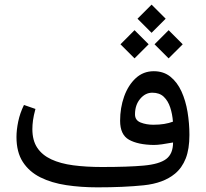

<svg xmlns="http://www.w3.org/2000/svg" viewBox="-20 -806 884 825"><path d="M631.3 -786.1 570.8 -725.6 631.3 -665 691.9 -725.6ZM704.6 -676.3 644 -615.7 704.6 -555.2 765.1 -615.7ZM558.1 -676.3 497.6 -615.7 558.1 -555.2 618.7 -615.7ZM638.7 -270Q608.9 -270 584.5 -279.5Q560.1 -289.1 560.1 -314.5Q560.1 -355 582.3 -381.3Q604.5 -407.7 634.3 -407.7Q665.5 -407.7 683.8 -390.1Q702.1 -372.6 711.4 -344.2Q720.7 -315.9 723.1 -283.2Q706.5 -276.9 685.5 -273.4Q664.6 -270 638.7 -270ZM640.6 -183.1Q655.8 -183.1 676.5 -186Q697.3 -189 723.6 -193.8Q723.6 -145 694.1 -122.8Q664.6 -100.6 597.4 -94.5Q530.3 -88.4 418 -88.4Q350.1 -88.4 294.9 -95.7Q239.7 -103 200.4 -121.3Q161.1 -139.6 140.1 -171.1Q119.1 -202.6 119.1 -251Q119.1 -269 121.8 -289.1Q124.5 -309.1 132.3 -337.9L83 -355Q65.9 -320.3 58.3 -283.9Q50.8 -247.6 50.8 -217.3Q50.8 -152.3 78.1 -110.1Q105.5 -67.9 153.6 -43.9Q201.7 -20 264.6 -10.5Q327.6 -1 398.4 -1Q511.7 -1 597.2 -9.8Q682.6 -18.6 732.4 -60.1Q762.2 -85 778.1 -125.2Q793.9 -165.5 793.9 -226.1Q793.9 -275.9 785.9 -324.7Q777.8 -373.5 759.8 -413.1Q741.7 -452.6 712.4 -476.3Q683.1 -500 640.6 -500Q595.7 -500 563.2 -470Q530.8 -439.9 513.4 -391.4Q496.1 -342.8 496.1 -287.1Q496.1 -227.1 534.4 -205.6Q572.8 -184.1 640.6 -183.1Z"/></svg>

Font: Sahel VF Regular
Style: Regular
Weight: 400
Foundry: Saber Rastikerdar (saber.rastikerdar@gmail.com)
Version: Version 3.4.0